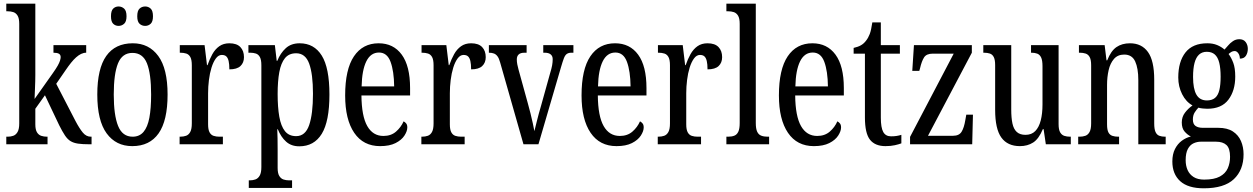

<svg xmlns="http://www.w3.org/2000/svg" viewBox="-20 -780 6774 1038"><path d="M14 0V-41H22Q38 -41 52 -46Q66 -51 75 -66.5Q84 -82 84 -113V-651Q84 -681 75 -695.5Q66 -710 52 -714.5Q38 -719 22 -719H14V-760H171V-375Q171 -362 170.5 -341Q170 -320 169 -298.5Q168 -277 167.5 -262Q167 -247 167 -245L266 -385Q283 -409 292 -425Q301 -441 304.5 -452.5Q308 -464 308 -471Q308 -484 298.5 -489.5Q289 -495 269 -495V-536H446V-495Q432 -495 418.5 -488.5Q405 -482 391.5 -470Q378 -458 364 -440.5Q350 -423 335 -401L284 -327L388 -126Q409 -86 427.5 -63.5Q446 -41 471 -41H475V0H463Q426 0 402 -3.5Q378 -7 361.5 -17Q345 -27 331 -48Q317 -69 300 -103L223 -265L171 -192V-108Q171 -79 180 -64.5Q189 -50 203.5 -45.5Q218 -41 233 -41H237V0Z M695 10Q607 10 556.5 -59Q506 -128 506 -269Q506 -409 554.5 -477.5Q603 -546 698 -546Q785 -546 835.5 -477.5Q886 -409 886 -269Q886 -128 837.5 -59Q789 10 695 10ZM697 -41Q734 -41 756 -67Q778 -93 787.5 -143.5Q797 -194 797 -269Q797 -381 774.5 -437.5Q752 -494 696 -494Q641 -494 618 -437.5Q595 -381 595 -269Q595 -157 618.5 -99Q642 -41 697 -41ZM765 -640Q747 -640 734.5 -651.5Q722 -663 722 -692Q722 -722 734.5 -733.5Q747 -745 765 -745Q782 -745 794.5 -733.5Q807 -722 807 -692Q807 -663 794.5 -651.5Q782 -640 765 -640ZM621 -640Q604 -640 592 -651.5Q580 -663 580 -692Q580 -722 592 -733.5Q604 -745 621 -745Q638 -745 651 -733.5Q664 -722 664 -692Q664 -663 651 -651.5Q638 -640 621 -640Z M951 0V-41H954Q972 -41 986 -46Q1000 -51 1008.5 -66.5Q1017 -82 1017 -113V-427Q1017 -457 1009 -471.5Q1001 -486 987 -490.5Q973 -495 955 -495H952V-536H1086L1099 -428H1102Q1113 -460 1128 -487Q1143 -514 1165.5 -530Q1188 -546 1220 -546Q1260 -546 1279.5 -525.5Q1299 -505 1299 -471Q1299 -441 1280 -423Q1261 -405 1220 -405Q1220 -433 1216 -450Q1212 -467 1203.5 -475Q1195 -483 1179 -483Q1161 -483 1147 -464Q1133 -445 1123.5 -414.5Q1114 -384 1109.5 -347.5Q1105 -311 1105 -276V-108Q1105 -79 1113 -64.5Q1121 -50 1135 -45.5Q1149 -41 1166 -41H1185V0Z M1325 236V195H1331Q1347 195 1361 190Q1375 185 1384 169.5Q1393 154 1393 123V-427Q1393 -457 1385 -471.5Q1377 -486 1363.5 -490.5Q1350 -495 1333 -495H1323V-536H1466L1476 -451H1479Q1496 -493 1525 -519.5Q1554 -546 1600 -546Q1678 -546 1719.5 -479.5Q1761 -413 1761 -269Q1761 -124 1719.5 -56.5Q1678 11 1598 11Q1555 11 1527 -14Q1499 -39 1482 -81H1479Q1480 -59 1480.5 -30.5Q1481 -2 1481 33V128Q1481 157 1490 171.5Q1499 186 1513 190.5Q1527 195 1542 195H1559V236ZM1581 -44Q1631 -44 1651.5 -104Q1672 -164 1672 -273Q1672 -380 1651.5 -436Q1631 -492 1581 -492Q1542 -492 1520.5 -465.5Q1499 -439 1490 -390Q1481 -341 1481 -272Q1481 -200 1490 -149Q1499 -98 1520.5 -71Q1542 -44 1581 -44Z M2035 10Q1944 10 1895 -62Q1846 -134 1846 -264Q1846 -405 1893.5 -475.5Q1941 -546 2027 -546Q2107 -546 2152 -484.5Q2197 -423 2197 -304V-264H1934Q1935 -152 1965.5 -98.5Q1996 -45 2053 -45Q2094 -45 2121 -68.5Q2148 -92 2162 -124Q2170 -120 2176 -112.5Q2182 -105 2182 -91Q2182 -71 2166.5 -47Q2151 -23 2118.5 -6.5Q2086 10 2035 10ZM2111 -313Q2110 -395 2091.5 -445.5Q2073 -496 2029 -496Q1984 -496 1960.5 -448.5Q1937 -401 1935 -313Z M2258 0V-41H2261Q2279 -41 2293 -46Q2307 -51 2315.5 -66.5Q2324 -82 2324 -113V-427Q2324 -457 2316 -471.5Q2308 -486 2294 -490.5Q2280 -495 2262 -495H2259V-536H2393L2406 -428H2409Q2420 -460 2435 -487Q2450 -514 2472.5 -530Q2495 -546 2527 -546Q2567 -546 2586.5 -525.5Q2606 -505 2606 -471Q2606 -441 2587 -423Q2568 -405 2527 -405Q2527 -433 2523 -450Q2519 -467 2510.5 -475Q2502 -483 2486 -483Q2468 -483 2454 -464Q2440 -445 2430.5 -414.5Q2421 -384 2416.5 -347.5Q2412 -311 2412 -276V-108Q2412 -79 2420 -64.5Q2428 -50 2442 -45.5Q2456 -41 2473 -41H2492V0Z M2684 -442Q2678 -464 2670 -475Q2662 -486 2651 -490.5Q2640 -495 2623 -495V-536H2827V-495H2816Q2794 -495 2784 -485.5Q2774 -476 2774 -459Q2774 -446 2776.5 -432.5Q2779 -419 2783 -405L2834 -220Q2841 -195 2848 -167Q2855 -139 2860.5 -113.5Q2866 -88 2869 -71Q2874 -91 2883 -127.5Q2892 -164 2905 -208L2954 -384Q2962 -410 2965 -427Q2968 -444 2968 -460Q2968 -477 2957 -486Q2946 -495 2925 -495H2917V-536H3080V-495H3069Q3054 -495 3044.5 -488.5Q3035 -482 3028.5 -465Q3022 -448 3013 -417L2891 0H2810Z M3313 10Q3222 10 3173 -62Q3124 -134 3124 -264Q3124 -405 3171.5 -475.5Q3219 -546 3305 -546Q3385 -546 3430 -484.5Q3475 -423 3475 -304V-264H3212Q3213 -152 3243.5 -98.5Q3274 -45 3331 -45Q3372 -45 3399 -68.5Q3426 -92 3440 -124Q3448 -120 3454 -112.5Q3460 -105 3460 -91Q3460 -71 3444.5 -47Q3429 -23 3396.5 -6.5Q3364 10 3313 10ZM3389 -313Q3388 -395 3369.5 -445.5Q3351 -496 3307 -496Q3262 -496 3238.5 -448.5Q3215 -401 3213 -313Z M3536 0V-41H3539Q3557 -41 3571 -46Q3585 -51 3593.5 -66.5Q3602 -82 3602 -113V-427Q3602 -457 3594 -471.5Q3586 -486 3572 -490.5Q3558 -495 3540 -495H3537V-536H3671L3684 -428H3687Q3698 -460 3713 -487Q3728 -514 3750.5 -530Q3773 -546 3805 -546Q3845 -546 3864.5 -525.5Q3884 -505 3884 -471Q3884 -441 3865 -423Q3846 -405 3805 -405Q3805 -433 3801 -450Q3797 -467 3788.5 -475Q3780 -483 3764 -483Q3746 -483 3732 -464Q3718 -445 3708.5 -414.5Q3699 -384 3694.5 -347.5Q3690 -311 3690 -276V-108Q3690 -79 3698 -64.5Q3706 -50 3720 -45.5Q3734 -41 3751 -41H3770V0Z M3907 0V-41H3917Q3936 -41 3950 -46.5Q3964 -52 3971.5 -68Q3979 -84 3979 -115V-651Q3979 -681 3970 -695.5Q3961 -710 3947 -714.5Q3933 -719 3917 -719H3907V-760H4066V-115Q4066 -84 4073.5 -68Q4081 -52 4095.5 -46.5Q4110 -41 4129 -41H4138V0Z M4380 10Q4289 10 4240 -62Q4191 -134 4191 -264Q4191 -405 4238.5 -475.5Q4286 -546 4372 -546Q4452 -546 4497 -484.5Q4542 -423 4542 -304V-264H4279Q4280 -152 4310.5 -98.5Q4341 -45 4398 -45Q4439 -45 4466 -68.5Q4493 -92 4507 -124Q4515 -120 4521 -112.5Q4527 -105 4527 -91Q4527 -71 4511.5 -47Q4496 -23 4463.5 -6.5Q4431 10 4380 10ZM4456 -313Q4455 -395 4436.5 -445.5Q4418 -496 4374 -496Q4329 -496 4305.5 -448.5Q4282 -401 4280 -313Z M4767 10Q4711 10 4683.5 -24.5Q4656 -59 4656 -145V-490H4595V-521Q4618 -526 4634 -535Q4650 -544 4662 -560Q4674 -575 4682 -596Q4690 -617 4696 -659H4742V-536H4845V-490H4742V-144Q4742 -90 4755 -66.5Q4768 -43 4797 -43Q4814 -43 4827 -45Q4840 -47 4853 -51V-5Q4840 0 4818 5Q4796 10 4767 10Z M4900 0V-40L5136 -490H5023Q4989 -490 4976 -470Q4963 -450 4954 -411L4950 -397H4912L4921 -536H5234V-495L4997 -46H5133Q5165 -46 5178.5 -67.5Q5192 -89 5199 -132L5204 -160H5240L5236 0Z M5494 10Q5427 10 5393.5 -36.5Q5360 -83 5360 -186V-428Q5360 -457 5352.5 -471.5Q5345 -486 5331.5 -490.5Q5318 -495 5300 -495H5296V-536H5447V-188Q5447 -143 5453.5 -112.5Q5460 -82 5477 -66.5Q5494 -51 5524 -51Q5557 -51 5577 -71.5Q5597 -92 5606.5 -129Q5616 -166 5616 -215V-422Q5616 -454 5608.5 -469.5Q5601 -485 5587.5 -490Q5574 -495 5557 -495H5554V-536H5703V-109Q5703 -79 5711.5 -64.5Q5720 -50 5734 -45.5Q5748 -41 5765 -41H5769V0H5634L5622 -82H5618Q5596 -29 5565.5 -9.5Q5535 10 5494 10Z M5809 0V-41H5816Q5834 -41 5848 -46Q5862 -51 5870.5 -66.5Q5879 -82 5879 -113V-427Q5879 -457 5871 -471.5Q5863 -486 5849 -490.5Q5835 -495 5818 -495H5813V-536H5952L5962 -454H5966Q5986 -505 6016 -525.5Q6046 -546 6089 -546Q6152 -546 6186 -499Q6220 -452 6220 -349V-113Q6220 -82 6227 -66.5Q6234 -51 6247.5 -46Q6261 -41 6278 -41H6282V0H6134V-347Q6134 -411 6117 -448Q6100 -485 6058 -485Q6023 -485 6002.5 -461.5Q5982 -438 5973.5 -400.5Q5965 -363 5965 -321V-108Q5965 -78 5972.5 -64Q5980 -50 5994 -45.5Q6008 -41 6025 -41H6030V0Z M6488 238Q6403 238 6360.5 199.5Q6318 161 6318 93Q6318 54 6332 26Q6346 -2 6369 -19Q6392 -36 6418 -42Q6400 -51 6384.5 -68.5Q6369 -86 6369 -118Q6369 -148 6386 -170.5Q6403 -193 6427 -210Q6392 -229 6371 -270.5Q6350 -312 6350 -361Q6350 -447 6389 -496.5Q6428 -546 6507 -546Q6537 -546 6560 -536.5Q6583 -527 6600 -512Q6608 -520 6619 -533.5Q6630 -547 6645.5 -557.5Q6661 -568 6680 -568Q6703 -568 6714.5 -552.5Q6726 -537 6726 -516Q6726 -495 6716 -479Q6706 -463 6683 -463Q6683 -480 6674.5 -492Q6666 -504 6655 -504Q6645 -504 6637.5 -499.5Q6630 -495 6622 -488Q6637 -468 6647.5 -440Q6658 -412 6658 -366Q6658 -290 6621 -241Q6584 -192 6507 -192Q6497 -192 6482 -193.5Q6467 -195 6459 -198Q6449 -188 6439 -172.5Q6429 -157 6429 -134Q6429 -109 6443.5 -99Q6458 -89 6483 -89H6566Q6615 -89 6645 -69.5Q6675 -50 6689 -17.5Q6703 15 6703 54Q6703 139 6650.5 188.5Q6598 238 6488 238ZM6490 191Q6544 191 6574.5 174.5Q6605 158 6617.5 130Q6630 102 6630 68Q6630 22 6610.5 4Q6591 -14 6554 -14H6472Q6452 -14 6433 -5.5Q6414 3 6402 25Q6390 47 6390 86Q6390 116 6400.5 139.5Q6411 163 6433 177Q6455 191 6490 191ZM6505 -237Q6532 -237 6548.5 -250.5Q6565 -264 6572 -292.5Q6579 -321 6579 -365Q6579 -411 6571.5 -441Q6564 -471 6547.5 -485.5Q6531 -500 6504 -500Q6479 -500 6462.5 -485Q6446 -470 6438 -440Q6430 -410 6430 -364Q6430 -300 6448 -268.5Q6466 -237 6505 -237Z"/></svg>

Font: Noto Serif Khmer ExtraCondensed
Style: Regular
Weight: 400
Width: 2
Designer: Danh Hong and the Monotype Design Team
Foundry: Monotype Imaging Inc.
Version: Version 2.004